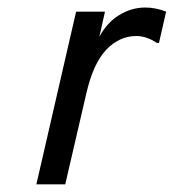

<svg xmlns="http://www.w3.org/2000/svg" viewBox="-20 -480 453 500"><path d="M178.2 -449.7H253.4L238.8 -384.3Q258.3 -420.9 290.3 -440.7Q322.3 -460.4 358.4 -460.4Q385.3 -460.4 412.6 -449.7L394 -368.2H388.7Q361.3 -386.2 335 -386.2Q291 -386.2 256.8 -350.6Q222.7 -314.9 204.6 -235.8L149.9 0H74.7Z"/></svg>

Font: Glacial Indifference
Style: Italic
Weight: 400
Designer: Alfredo Marco Pradil
Foundry: Alfredo Marco Pradil
Version: Version 1.312